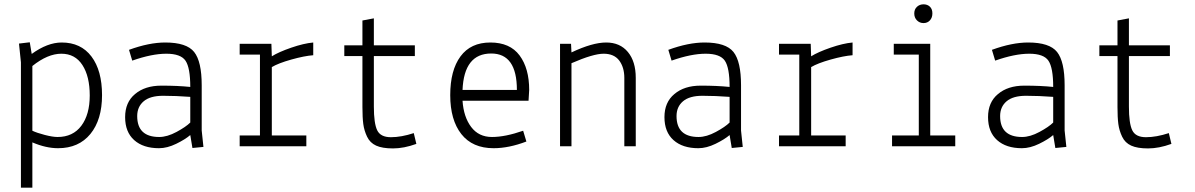

<svg xmlns="http://www.w3.org/2000/svg" viewBox="-20 -678 5540 890"><path d="M77 192V-389L68 -476L118 -482L127 -428Q200 -481 266 -481Q355 -481 404 -416Q453 -351 453 -237Q453 -123 399 -57Q345 9 249 9Q193 9 130 -18V192ZM130 -372V-72Q151 -62 187.5 -52.5Q224 -43 247 -43Q318 -43 357 -95Q396 -147 396 -235.5Q396 -324 362 -376.5Q328 -429 264.5 -429Q201 -429 130 -372Z M718 -43Q755 -43 798.5 -66.5Q842 -90 862 -110V-229Q796 -234 736 -234Q676 -234 646 -208.5Q616 -183 616 -140Q616 -43 718 -43ZM717 9Q644 9 602 -28.5Q560 -66 560 -135Q560 -204 606 -242Q652 -281 728 -281Q804 -281 862 -275Q862 -364 840 -396.5Q818 -429 751 -429Q684 -429 593 -397L578 -447Q671 -481 746 -481Q845 -481 880 -437Q915 -393 915 -283V-73L923 3L872 8L862 -52Q839 -32 797 -11.5Q755 9 717 9Z M1091 -425V-475H1238L1240 -417Q1272 -437 1330 -457Q1388 -477 1432 -481V-422Q1391 -419 1330.5 -402Q1270 -385 1240 -367V-50H1400V0H1091V-50H1185V-425Z M1660 -418H1576V-468H1660V-583L1713 -593V-468H1903V-418H1713V-184Q1713 -106 1728.5 -74Q1744 -42 1792 -42Q1840 -42 1898 -61L1910 -11Q1852 10 1802 10Q1752 10 1723.5 -3Q1695 -16 1681.5 -44.5Q1668 -73 1664 -103Q1660 -133 1660 -182Z M2433 -261 2430 -211H2124Q2129 -136 2164 -89.5Q2199 -43 2260.5 -43Q2322 -43 2405 -72L2420 -22Q2339 9 2268 9Q2170 9 2118.5 -56.5Q2067 -122 2067 -237Q2067 -352 2114.5 -416.5Q2162 -481 2253 -481Q2344 -481 2388.5 -421Q2433 -361 2433 -261ZM2257 -430Q2131 -430 2124 -261H2376Q2376 -430 2257 -430Z M2627 -475 2629 -435Q2726 -481 2790 -481Q2854 -481 2890.5 -437Q2927 -393 2927 -317V0H2874V-317Q2874 -366 2850 -398Q2826 -429 2778 -429Q2730 -429 2629 -385V0H2576V-475Z M3218 -43Q3255 -43 3298.5 -66.5Q3342 -90 3362 -110V-229Q3296 -234 3236 -234Q3176 -234 3146 -208.5Q3116 -183 3116 -140Q3116 -43 3218 -43ZM3217 9Q3144 9 3102 -28.5Q3060 -66 3060 -135Q3060 -204 3106 -242Q3152 -281 3228 -281Q3304 -281 3362 -275Q3362 -364 3340 -396.5Q3318 -429 3251 -429Q3184 -429 3093 -397L3078 -447Q3171 -481 3246 -481Q3345 -481 3380 -437Q3415 -393 3415 -283V-73L3423 3L3372 8L3362 -52Q3339 -32 3297 -11.5Q3255 9 3217 9Z M3591 -425V-475H3738L3740 -417Q3772 -437 3830 -457Q3888 -477 3932 -481V-422Q3891 -419 3830.5 -402Q3770 -385 3740 -367V-50H3900V0H3591V-50H3685V-425Z M4123 -425V-475H4292V-50H4408V0H4115V-50H4239V-425ZM4261 -571Q4243 -571 4230.5 -583.5Q4218 -596 4218 -615.5Q4218 -635 4230.5 -646.5Q4243 -658 4261 -658Q4279 -658 4290.5 -647Q4302 -636 4302 -616Q4302 -596 4290.5 -583.5Q4279 -571 4261 -571Z M4718 -43Q4755 -43 4798.5 -66.5Q4842 -90 4862 -110V-229Q4796 -234 4736 -234Q4676 -234 4646 -208.5Q4616 -183 4616 -140Q4616 -43 4718 -43ZM4717 9Q4644 9 4602 -28.5Q4560 -66 4560 -135Q4560 -204 4606 -242Q4652 -281 4728 -281Q4804 -281 4862 -275Q4862 -364 4840 -396.5Q4818 -429 4751 -429Q4684 -429 4593 -397L4578 -447Q4671 -481 4746 -481Q4845 -481 4880 -437Q4915 -393 4915 -283V-73L4923 3L4872 8L4862 -52Q4839 -32 4797 -11.5Q4755 9 4717 9Z M5160 -418H5076V-468H5160V-583L5213 -593V-468H5403V-418H5213V-184Q5213 -106 5228.5 -74Q5244 -42 5292 -42Q5340 -42 5398 -61L5410 -11Q5352 10 5302 10Q5252 10 5223.5 -3Q5195 -16 5181.5 -44.5Q5168 -73 5164 -103Q5160 -133 5160 -182Z"/></svg>

Font: TypoPRO Lekton
Style: Regular
Weight: 400
Monospace: yes
Designer: Paolo Mazzetti, Luciano Perondi, Raffaele Flato, Elena Papassissa, Emilio Macchia, Michela Povoleri, Tobias Seemiller, R
Version: Version 34.000